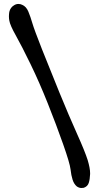

<svg xmlns="http://www.w3.org/2000/svg" viewBox="-20 -877 515 977"><path d="M52.2 -850.6Q62.5 -856.9 73.7 -856.9Q84 -856.9 92.8 -852.5Q113.3 -844.2 124.3 -817.9Q135.3 -791.5 144.5 -759.5Q153.8 -727.5 193.8 -626Q233.9 -524.4 282.7 -405.3Q331.5 -286.1 371.8 -196.5Q412.1 -106.9 426.3 -62Q438.5 -21 438.5 3.9V8.8Q437.5 35.6 431.6 53.7Q425.8 71.8 406.2 78.6Q400.9 79.6 394 79.6Q382.8 79.6 371.1 71.8Q356.4 59.6 349.4 37.6Q342.3 15.6 338.9 -15.4Q335.4 -46.4 301 -144Q266.6 -241.7 223.6 -349.6Q180.7 -457.5 135.5 -550.5Q90.3 -643.6 60.8 -696Q31.2 -748.5 27.3 -772.5Q25.4 -783.2 25.4 -793.5Q25.4 -805.2 27.3 -816.4Q32.7 -839.4 52.2 -850.6Z"/></svg>

Font: Myanmar Kalay
Style: Regular
Weight: 400
Designer: Khon Soe Zaw Thu
Foundry: PaOh Unicode khonsoezawthu@gmail.com and @hotmail.com
Version: Version 1.20 December 6, 2016